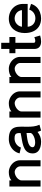

<svg xmlns="http://www.w3.org/2000/svg" viewBox="1188 -1862 684 3099"><g transform="rotate(-90 1529.5 -313.0)"><path d="M68.1 -502.9V0H167.2V-308.6Q167.2 -322.1 173.2 -335.5Q179.2 -348.8 189.3 -361Q199.4 -373.2 212.8 -383.5Q226.1 -393.7 240.9 -401.4Q255.8 -409.2 271.2 -413.4Q286.6 -417.6 300.5 -417.6Q318.5 -417.6 335 -409.9Q351.6 -402.2 364.6 -390Q377.6 -377.8 385.4 -362.3Q393.3 -346.8 393.3 -330.9V0H491.5V-333.7Q491.5 -357.6 484.3 -379.9Q477.1 -402.2 464.3 -422.1Q451.4 -442 433.5 -458.4Q415.6 -474.9 394.4 -486.9Q373.2 -498.9 349.3 -505.6Q325.3 -512.2 300.5 -512.2Q279.5 -512.2 261.1 -509.8Q242.8 -507.3 226.5 -502.4Q210.3 -497.6 195.6 -489.7Q181 -481.9 167.2 -470.7V-502.9Z M1065 -17.2Q1054.6 -40.1 1048.1 -64.1Q1041.7 -88 1038.4 -112.3Q1035.1 -136.5 1034 -161.1Q1032.9 -185.6 1032.9 -209.4Q1032.9 -222.3 1033.1 -235.3Q1033.3 -248.3 1033.4 -261.5Q1033.6 -274.6 1033.8 -287.2Q1034 -299.8 1034 -311.8Q1034 -340.2 1031.4 -366.3Q1028.8 -392.4 1021.2 -414.6Q1013.7 -436.7 999.9 -454.7Q986 -472.8 963.8 -485.6Q941.6 -498.5 909.5 -505.4Q877.3 -512.2 833 -512.2Q806.5 -512.2 780.7 -506.8Q754.9 -501.4 731.3 -490.8Q707.7 -480.3 686.7 -465.1Q665.7 -450 649.2 -430.6Q632.6 -411.2 620.5 -387.9Q608.4 -364.6 602.9 -338.1L697.3 -317.1Q705.9 -340.8 720.5 -359.8Q735.1 -378.8 754.1 -392Q773.1 -405.3 796.1 -412.5Q819 -419.6 844.2 -419.6Q864.9 -419.6 879.3 -417.2Q893.7 -414.7 903.3 -409.6Q913 -404.4 918.6 -396.6Q924.1 -388.8 927.1 -377.9Q930 -367 930.6 -353.2Q931.2 -339.4 931.4 -322Q909 -316.2 883 -311.8Q856.9 -307.4 829.4 -302.7Q802 -297.9 774.6 -292Q747.3 -286 722 -277.2Q696.8 -268.5 674.8 -256Q652.8 -243.6 636.9 -225.7Q620.9 -207.9 611.6 -183.8Q602.3 -159.8 602.3 -127.5Q602.3 -100.8 610.3 -80.3Q618.3 -59.9 632.2 -44.7Q646.1 -29.6 664.6 -19.2Q683.1 -8.9 704.2 -2.7Q725.3 3.5 747.8 6.2Q770.3 8.8 792.3 8.8Q815.7 8.8 836.2 5.1Q856.7 1.5 875.8 -5.7Q894.9 -12.9 912.8 -23.7Q930.7 -34.6 948.7 -48.6Q954.1 -33.9 959.8 -19.5Q965.4 -5.1 971.6 8.7ZM931.4 -156.2Q928.6 -147.5 920.7 -138.9Q912.7 -130.4 901.4 -122.7Q890.1 -115 876 -108.4Q861.9 -101.9 846.2 -97Q830.5 -92.2 813.9 -89.6Q797.4 -87 781.5 -87Q772.2 -87 762.6 -87.9Q753.1 -88.9 744.4 -90.7Q735.6 -92.5 727.9 -95.6Q720.2 -98.6 714.6 -103.1Q709 -107.6 705.7 -113.8Q702.3 -119.9 702.3 -127.5Q702.3 -143.4 709.8 -155.7Q717.3 -168.1 729.9 -177.4Q742.5 -186.8 759.3 -193.6Q776.1 -200.3 794.7 -205.2Q813.4 -210.1 833.1 -213.3Q852.7 -216.6 870.8 -218.9Q889 -221.3 904.7 -222.9Q920.4 -224.5 931.4 -226.3Z M1180.4 -502.9V0H1279.5V-308.6Q1279.5 -322.1 1285.5 -335.5Q1291.5 -348.8 1301.6 -361Q1311.7 -373.2 1325.1 -383.5Q1338.4 -393.7 1353.2 -401.4Q1368.1 -409.2 1383.5 -413.4Q1398.9 -417.6 1412.8 -417.6Q1430.8 -417.6 1447.3 -409.9Q1463.9 -402.2 1476.9 -390Q1489.9 -377.8 1497.7 -362.3Q1505.6 -346.8 1505.6 -330.9V0H1603.8V-333.7Q1603.8 -357.6 1596.6 -379.9Q1589.5 -402.2 1576.6 -422.1Q1563.7 -442 1545.8 -458.4Q1527.9 -474.9 1506.7 -486.9Q1485.5 -498.9 1461.6 -505.6Q1437.6 -512.2 1412.8 -512.2Q1391.8 -512.2 1373.4 -509.8Q1355.1 -507.3 1338.8 -502.4Q1322.6 -497.6 1307.9 -489.7Q1293.3 -481.9 1279.5 -470.7V-502.9Z M1736.5 -502.9V0H1835.6V-308.6Q1835.6 -322.1 1841.7 -335.5Q1847.7 -348.8 1857.8 -361Q1867.9 -373.2 1881.2 -383.5Q1894.6 -393.7 1909.4 -401.4Q1924.2 -409.2 1939.6 -413.4Q1955 -417.6 1968.9 -417.6Q1986.9 -417.6 2003.5 -409.9Q2020 -402.2 2033 -390Q2046 -377.8 2053.9 -362.3Q2061.7 -346.8 2061.7 -330.9V0H2160V-333.7Q2160 -357.6 2152.8 -379.9Q2145.6 -402.2 2132.7 -422.1Q2119.8 -442 2102 -458.4Q2084.1 -474.9 2062.9 -486.9Q2041.7 -498.9 2017.7 -505.6Q1993.8 -512.2 1968.9 -512.2Q1947.9 -512.2 1929.6 -509.8Q1911.2 -507.3 1895 -502.4Q1878.7 -497.6 1864.1 -489.7Q1849.4 -481.9 1835.6 -470.7V-502.9Z M2478.7 -100.5Q2472.8 -97.9 2465.5 -95.1Q2458.2 -92.3 2450.4 -90.1Q2442.6 -88 2434.7 -86.7Q2426.8 -85.4 2419.7 -85.4Q2414.3 -85.4 2408.4 -86.3Q2402.5 -87.3 2397.9 -89.9Q2393.3 -92.6 2390.3 -97Q2387.3 -101.4 2387.3 -108.4V-405.9H2481V-502.9H2387.3V-634.8H2288.2V-502.9H2219.8V-405.9H2288.2V-100.7Q2288.2 -72.7 2296.8 -52Q2305.5 -31.2 2321.2 -17.9Q2337 -4.5 2359.2 2.1Q2381.3 8.8 2408.4 8.8Q2432.8 8.8 2457.5 4.5Q2482.1 0.2 2505.5 -6.4Z M2922.7 -182.5Q2915.8 -159.6 2902.2 -141.2Q2888.7 -122.8 2870.2 -109.9Q2851.8 -97.1 2829.4 -90.3Q2807.1 -83.5 2783.1 -83.5Q2754.8 -83.5 2730.8 -92Q2706.7 -100.6 2688.9 -116.6Q2671.1 -132.5 2660.1 -155.6Q2649 -178.6 2646.3 -207.9H3015.4V-284.6Q3015.4 -318 3007 -347.8Q2998.5 -377.5 2983.1 -402.9Q2967.7 -428.2 2946 -448.4Q2924.3 -468.7 2898 -482.8Q2871.7 -497 2841.5 -504.6Q2811.2 -512.2 2778.6 -512.2Q2722.5 -512.2 2679 -492.2Q2635.4 -472.3 2605.7 -437.7Q2575.9 -403.2 2560.5 -356.4Q2545.1 -309.6 2545.1 -255.9Q2545.1 -219 2551.5 -185Q2557.9 -151 2570.8 -121.6Q2583.8 -92.2 2603.3 -68.2Q2622.9 -44.1 2649 -27.1Q2675.1 -10 2708.1 -0.6Q2741 8.8 2780.4 8.8Q2806.7 8.8 2832.4 4.1Q2858 -0.7 2881.8 -9.9Q2905.7 -19 2926.8 -32.9Q2947.9 -46.7 2965.1 -64.7Q2982.3 -82.7 2995.3 -105Q3008.3 -127.2 3015.3 -153.6ZM2646.3 -300.2Q2648.4 -316.5 2654.5 -331.5Q2660.5 -346.5 2669.6 -359.6Q2678.7 -372.8 2690.7 -383.7Q2702.6 -394.7 2716.7 -402.4Q2730.7 -410.2 2746.3 -414.4Q2762 -418.6 2778.6 -418.6Q2805 -418.6 2828.5 -410Q2852.1 -401.4 2870.5 -385.9Q2889 -370.4 2900.7 -348.7Q2912.5 -327 2915.2 -300.2Z"/></g></svg>

Font: Saysettha
Style: Regular
Weight: 400
Designer: John M. Durdin
Foundry: Lao Script for Windows
Version: Version 2.201